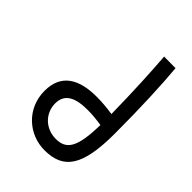

<svg xmlns="http://www.w3.org/2000/svg" viewBox="-41 -470 668 668"><g transform="rotate(-45 293.0 -136.0)"><path d="M246.6 2.9C371.6 2.9 483.4 -2 557.1 -8.8L557.6 -65.4C495.1 -60.5 396.5 -55.2 286.6 -53.7C290.5 -79.1 293 -106 293 -131.8C293 -217.3 262.7 -275.4 179.2 -275.4C92.8 -275.4 32.7 -207.5 32.7 -129.4C32.7 -35.6 87.9 2.9 246.6 2.9ZM232.4 -53.7C118.2 -55.7 88.4 -78.6 88.4 -129.4C88.4 -178.7 124.5 -218.3 174.8 -218.3C221.7 -218.3 238.3 -181.2 238.3 -123C238.3 -95.7 235.8 -76.7 232.4 -53.7Z"/></g></svg>

Font: Cascadia Mono NF Light
Style: Regular
Weight: 300
Monospace: yes
Designer: Aaron Bell
Foundry: Saja Typeworks
Version: Version 2404.023